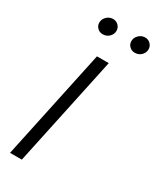

<svg xmlns="http://www.w3.org/2000/svg" viewBox="-231 -990 869 1058"><g transform="rotate(30 204.0 -461.5)"><path d="M32 0 181 -700H256L107 0ZM147 -821Q127 -821 113 -834.5Q99 -848 99 -868Q99 -890 116 -906.5Q133 -923 156 -923Q176 -923 190 -909Q204 -895 204 -875Q204 -853 187.5 -837Q171 -821 147 -821ZM351 -821Q331 -821 317 -834.5Q303 -848 303 -868Q303 -890 320 -906.5Q337 -923 360 -923Q380 -923 394 -909Q408 -895 408 -875Q408 -853 391.5 -837Q375 -821 351 -821Z"/></g></svg>

Font: Red Hat Text VF
Style: Italic
Weight: 400
Italic angle: -12°
Designer: Pentagram, MCKL
Foundry: Pentagram, MCKL
Version: Version 1.023